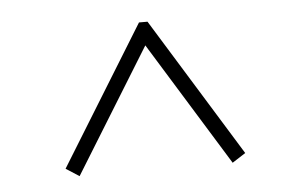

<svg xmlns="http://www.w3.org/2000/svg" viewBox="-34 -654 613 393"><g transform="rotate(-5 272.5 -457.5)"><path d="M87.9 -324.2 263.7 -609.4H281.2L457 -324.2L429.7 -306.6L272.5 -561.5L115.2 -306.6Z"/></g></svg>

Font: Abhaya Libre
Style: Regular
Weight: 400
Designer: Pushpananda Ekanayake, Sol Matas, Pathum Egodawatta
Foundry: Mooniak
Version: Version 1.041; ; ttfautohint (v1.5)